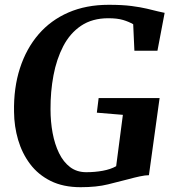

<svg xmlns="http://www.w3.org/2000/svg" viewBox="-20 -772 730 800"><path d="M316 8Q243.5 8 191.2 -18Q139 -44 105.5 -88.5Q72 -133 55.5 -189.2Q39 -245.5 38.5 -305.5Q36.5 -405.5 63 -487.5Q89.5 -569.5 140.5 -628.8Q191.5 -688 265.2 -720Q339 -752 433 -752Q490 -752 528 -747Q566 -742 592.2 -735.8Q618.5 -729.5 638.5 -724.5Q645.5 -723 652.2 -721.5Q659 -720 666 -718.5L636 -560.5H540L535 -671Q517 -681.5 492.8 -688.8Q468.5 -696 431.5 -696Q364.5 -696 318 -664.8Q271.5 -633.5 243.5 -579.5Q215.5 -525.5 202.8 -457.8Q190 -390 190.5 -316.5Q190.5 -265 199.2 -218Q208 -171 226 -134Q244 -97 272 -75.8Q300 -54.5 339.5 -54.5Q375.5 -54.5 408.2 -60.5Q441 -66.5 464 -79.5L492 -293.5L383.5 -302.5L391 -363.5H645L600.5 -42Q585.5 -42 562.2 -37Q539 -32 517.5 -26Q477 -15.5 429.8 -3.8Q382.5 8 316 8Z"/></svg>

Font: Merriweather 28pt
Style: Bold Italic
Weight: 700
Italic angle: -7.8°
Version: Version 2.101